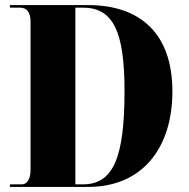

<svg xmlns="http://www.w3.org/2000/svg" viewBox="-20 -734 744 754"><path d="M19 0H326C542 0 657 -156 657 -375C657 -602 531 -714 326 -714H19V-704H58C84 -704 100 -688 100 -648V-67C100 -32 87 -10 66 -10H19ZM305 -10H276V-704H305C424 -704 469 -612 469 -377C469 -112 424 -10 305 -10Z"/></svg>

Font: Noto Serif Display Condensed Black
Style: Regular
Weight: 900
Width: 3
Designer: Monotype Design Team
Foundry: Monotype Imaging Inc.
Version: Version 2.009